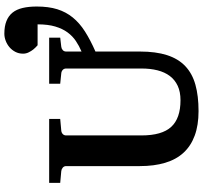

<svg xmlns="http://www.w3.org/2000/svg" viewBox="-45 -872 933 883"><g transform="rotate(-90 421.5 -430.5)"><path d="M833 -728Q833 -673.8 820.6 -633.8Q808.1 -593.8 782.7 -562.5Q757.3 -531.2 718.3 -506.3Q679.2 -481.4 626 -458V-253.9Q626 -180.2 609.4 -128.7Q592.8 -77.1 558.8 -44.9Q524.9 -12.7 473.4 1.7Q421.9 16.1 352.1 16.1Q287.1 16.1 239.5 -1.5Q191.9 -19 160.6 -53Q129.4 -86.9 114.3 -137.5Q99.1 -188 99.1 -253.9V-592.8Q99.1 -602.5 92 -608.4Q85 -614.3 76.2 -615.2L22 -620.1V-670.9H315.9V-620.1L262.2 -615.2Q252.9 -614.3 246.6 -608.4Q240.2 -602.5 240.2 -592.8V-246.1Q240.2 -152.3 279.5 -109.6Q318.8 -66.9 401.9 -66.9Q440.9 -66.9 468.5 -79.8Q496.1 -92.8 513.7 -116.2Q531.2 -139.6 539.6 -172.6Q547.9 -205.6 547.9 -246.1V-592.8Q547.9 -602.5 541.5 -608.4Q535.2 -614.3 525.9 -615.2L478 -620.1V-670.9H689.9V-620.1L647.9 -615.2Q639.2 -614.3 632.6 -608.4Q626 -602.5 626 -592.8V-522Q651.4 -532.7 674.1 -547.9Q696.8 -563 713.9 -586.2Q731 -609.4 741 -642.8Q751 -676.3 751 -724.1H654.8Q644 -733.4 635.3 -744.1Q627.9 -753.4 622.1 -765.4Q616.2 -777.3 616.2 -791Q616.2 -810.5 624.5 -826.4Q632.8 -842.3 646 -853.5Q659.2 -864.7 675.5 -870.8Q691.9 -877 708 -877Q742.2 -877 766.1 -867.4Q790 -857.9 804.9 -839.4Q819.8 -820.8 826.4 -792.7Q833 -764.6 833 -728Z"/></g></svg>

Font: Charis SIL
Style: Bold
Weight: 700
Foundry: SIL International
Version: Version 4.112